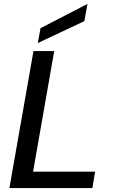

<svg xmlns="http://www.w3.org/2000/svg" viewBox="-20 -961 579 981"><path d="M28 0 151 -700H257L149 -84H466L452 0ZM173 -741 187 -817 427 -941 411 -853Z"/></svg>

Font: DeepMind Sans Medium
Style: Italic
Weight: 500
Italic angle: -10°
Designer: Jonny Pinhorn / Modifications: Colophon Foundry
Foundry: Colophon Foundry
Version: Version 1.002; ttfautohint (v1.8.2)